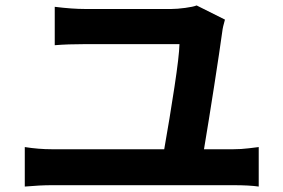

<svg xmlns="http://www.w3.org/2000/svg" viewBox="-20 -721 1040 705"><path d="M71 -181Q122 -173 170 -173H583Q603 -286 620.5 -401Q638 -516 639 -559H294Q229 -559 181 -555V-696Q245 -688 293 -688H609Q630 -688 660 -692Q690 -696 702 -701L806 -649Q798 -622 796 -604Q787 -538 766.5 -406Q746 -274 729 -173H837Q865 -173 893.5 -176.5Q922 -180 930 -181V-36Q895 -41 837 -41H170Q128 -41 71 -36Z"/></svg>

Font: Sinter Bold
Style: Regular
Weight: 700
Foundry: Adobe & rsms
Version: Version 1.000